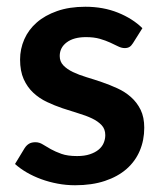

<svg xmlns="http://www.w3.org/2000/svg" viewBox="-20 -541 480 569"><path d="M374 -413Q369 -405 363.5 -401.8Q358 -398.5 349.5 -398.5Q340.5 -398.5 330.2 -403.5Q320 -408.5 306.5 -414.8Q293 -421 275.8 -426Q258.5 -431 235 -431Q198.5 -431 177.8 -415.5Q157 -400 157 -375Q157 -358.5 167.8 -347.2Q178.5 -336 196.2 -327.5Q214 -319 236.5 -312.2Q259 -305.5 282.2 -297.5Q305.5 -289.5 328 -279.2Q350.5 -269 368.2 -253.2Q386 -237.5 396.8 -215.5Q407.5 -193.5 407.5 -162.5Q407.5 -125.5 394.2 -94.2Q381 -63 355 -40.2Q329 -17.5 290.8 -4.8Q252.5 8 202.5 8Q176 8 150.8 3.2Q125.5 -1.5 102.2 -10Q79 -18.5 59.2 -30Q39.5 -41.5 24.5 -55L53 -102Q58.5 -110.5 66 -115Q73.5 -119.5 85 -119.5Q96.5 -119.5 106.8 -113Q117 -106.5 130.5 -99Q144 -91.5 162.2 -85Q180.5 -78.5 208.5 -78.5Q230.5 -78.5 246.2 -83.8Q262 -89 272.2 -97.5Q282.5 -106 287.2 -117.2Q292 -128.5 292 -140.5Q292 -158.5 281.2 -170Q270.5 -181.5 252.8 -190Q235 -198.5 212.2 -205.2Q189.5 -212 165.8 -220Q142 -228 119.2 -238.8Q96.5 -249.5 78.8 -266Q61 -282.5 50.2 -306.5Q39.5 -330.5 39.5 -364.5Q39.5 -396 52 -424.5Q64.5 -453 88.8 -474.2Q113 -495.5 149.2 -508.2Q185.5 -521 233 -521Q286 -521 329.5 -503.5Q373 -486 402 -457.5Z"/></svg>

Font: Lato
Style: Bold
Weight: 700
Designer: Lukasz Dziedzic
Foundry: tyPoland Lukasz Dziedzic
Version: Version 2.007; 2014-02-27